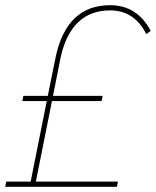

<svg xmlns="http://www.w3.org/2000/svg" viewBox="-20 -719 600 739"><path d="M430 0H0L4 -20H98L160 -330H66L70 -350H164L195 -503Q238 -699 404 -699Q508 -699 560 -600L543 -588Q497 -679 404 -679Q255 -679 214 -501L184 -350H375L371 -330H180L118 -20H434Z"/></svg>

Font: Argentum Sans Thin
Style: Italic
Weight: 100
Italic angle: -11°
Designer: Julieta Ulanovsky (font), Cristiano Sobral (main changes and remaster)
Foundry: Julieta Ulanovsky (font), Cristiano Sobral (main changes and remaster)
Version: Version 2.007;June 15, 2022;FontCreator 14.0.0.2814 64-bit; 